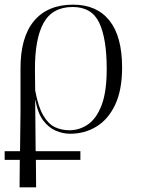

<svg xmlns="http://www.w3.org/2000/svg" viewBox="-36 -564 623 824"><path d="M-16 122V85H50L52 -83V-267Q51 -403 109.5 -473.5Q168 -544 278 -544Q379 -544 433.5 -476Q488 -408 488 -274Q488 -177 458 -114Q428 -51 377.5 -20.5Q327 10 265 10Q234 10 203.5 -3Q173 -16 149.5 -47Q126 -78 116 -134H115L117 85H309V122H118L119 240H48L49 122ZM262 -5Q305 -5 341.5 -30Q378 -55 400 -112.5Q422 -170 422 -268Q422 -398 390 -466Q358 -534 276 -534Q189 -534 151 -465.5Q113 -397 114 -262L115 -176Q128 -105 150 -68Q172 -31 200.5 -18Q229 -5 262 -5Z"/></svg>

Font: Noto Serif Display Light
Style: Regular
Weight: 300
Designer: Monotype Design Team
Foundry: Monotype Imaging Inc.
Version: Version 2.009